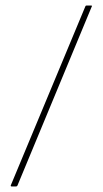

<svg xmlns="http://www.w3.org/2000/svg" viewBox="-20 -675 372 695"><path d="M23 0Q18 0 19 -4L289 -652Q290 -655 293 -655H309Q315 -655 312 -651L43 -3Q41 0 38 0Z"/></svg>

Font: Sofia Sans Thin
Style: Regular
Weight: 250
Designer: Botio Nikoltchev, Ani Petrova
Foundry: lettersoup
Version: Version 4.101